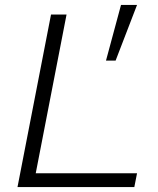

<svg xmlns="http://www.w3.org/2000/svg" viewBox="-20 -759 642 779"><path d="M51 0 187 -700H250L125 -56H536L525 0ZM410 -513 471 -739H536L449 -513Z"/></svg>

Font: REM ExtraLight
Style: Italic
Weight: 250
Italic angle: -11°
Designer: Octavio Pardo
Foundry: Ashler Design
Version: Version 1.005;gftools[0.9.28]